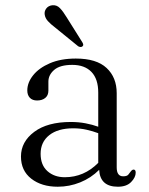

<svg xmlns="http://www.w3.org/2000/svg" viewBox="-20 -697 566 728"><path d="M59.5 -103.5Q59.5 -159.5 109.8 -197Q160 -234.5 248.5 -234.5Q278 -234.5 304.2 -229.5Q330.5 -224.5 352.5 -216.5V-346Q352.5 -397.5 326.8 -424.2Q301 -451 254 -451Q207.5 -451 185.5 -432Q163.5 -413 163.5 -387.5V-353.5Q163.5 -335.5 151.8 -325.8Q140 -316 120.5 -316Q103 -316 93.2 -326.2Q83.5 -336.5 83.5 -354Q83.5 -384 105.8 -411.8Q128 -439.5 169.2 -457.2Q210.5 -475 267.5 -475Q346 -475 384.2 -439.2Q422.5 -403.5 422.5 -343.5V-62.5Q422.5 -28.5 447 -28.5Q461 -28.5 466.2 -34.5Q471.5 -40.5 475.5 -46.5Q481 -54 486.5 -54Q494.5 -54 494.5 -42.5Q494.5 -24.5 477.2 -6.8Q460 11 427 11Q359.5 11 356 -53Q325 -22 284 -5.5Q243 11 199 11Q137.5 11 98.5 -19.5Q59.5 -50 59.5 -103.5ZM134 -114Q134 -71 160 -48Q186 -25 225.5 -25Q298.5 -25 352.5 -79.5V-192Q331 -200 307.8 -205.2Q284.5 -210.5 257.5 -210.5Q199.5 -210.5 166.8 -184.5Q134 -158.5 134 -114ZM233 -631 292 -537Q294.5 -533 295.5 -528.8Q296.5 -524.5 293 -521.5Q287 -516 276.5 -521.5L188 -593.5Q172 -605.5 161.8 -616.8Q151.5 -628 149.5 -641.5Q147.5 -654 155.2 -664.5Q163 -675 177.5 -677Q195 -679 207.2 -666.2Q219.5 -653.5 233 -631Z"/></svg>

Font: Fraunces 9pt S000 Light
Style: Regular
Weight: 300
Version: Version 1.000; ttfautohint (v1.8.3)